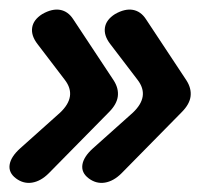

<svg xmlns="http://www.w3.org/2000/svg" viewBox="-29 -461 441 409"><path d="M213 -290Q224 -273 222 -256Q220 -239 203 -222L75 -92Q58 -75 39.5 -72Q21 -69 5 -81Q-11 -93 -8.5 -110Q-6 -127 14 -145L99 -221Q136 -256 109 -291L51 -367Q37 -385 39.5 -402Q42 -419 61 -431Q82 -443 99 -440Q116 -437 127 -420ZM368 -290Q379 -273 377 -256Q375 -239 358 -222L230 -92Q213 -75 194.5 -72Q176 -69 160 -81Q144 -93 146.5 -110Q149 -127 169 -145L254 -221Q291 -256 264 -291L206 -367Q192 -385 194.5 -402Q197 -419 216 -431Q237 -443 254 -440Q271 -437 282 -420Z"/></svg>

Font: Winky Sans
Style: Italic
Weight: 400
Italic angle: -8.97852°
Designer: Simon Atzbach
Foundry: typofactur
Version: Version 1.205